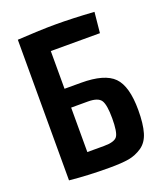

<svg xmlns="http://www.w3.org/2000/svg" viewBox="-131 -787 761 885"><g transform="rotate(-20 249.0 -344.0)"><path d="M183 -404H264Q379 -404 424 -358.5Q469 -313 469 -196Q469 -128 456.5 -86Q444 -44 413.5 -23.5Q383 -3 348.5 3Q314 9 254 9Q148 9 61 0H58V-690Q170 -697 247 -697Q327 -697 434 -690L424 -589H183ZM182 -94H264Q315 -94 329 -113.5Q343 -133 343 -201Q343 -267 328.5 -289.5Q314 -312 264 -312H182Z"/></g></svg>

Font: Exo 2 Semi Bold Condensed
Style: Regular
Weight: 600
Width: 3
Designer: Natanael Gama
Version: Version 1.001;PS 001.001;hotconv 1.0.70;makeotf.lib2.5.58329